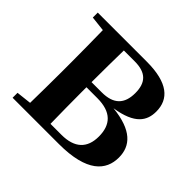

<svg xmlns="http://www.w3.org/2000/svg" viewBox="-131 -694 853 853"><g transform="rotate(45 295.5 -267.5)"><path d="M240 -37C239 -94 238 -178 238 -235V-265H306C394 -265 432 -223 432 -149C432 -76 391 -37 309 -37ZM308 -498C380 -498 410 -465 410 -400C410 -332 376 -297 302 -297H238C238 -364 239 -444 240 -498ZM39 -535V-504L110 -496C111 -439 112 -356 112 -300V-235C112 -179 111 -96 110 -39L39 -31V0H330C506 0 561 -66 561 -146C561 -219 515 -271 389 -284C506 -302 534 -351 534 -408C534 -486 480 -535 347 -535Z"/></g></svg>

Font: Noto Serif CJK JP
Style: Bold
Weight: 700
Designer: Ryoko NISHIZUKA 西塚涼子 (kana & ideographs); Frank Grießhammer (Latin, Greek & Cyrillic); Wenlong ZHANG 张文龙 (bopomofo); San
Foundry: Adobe Systems Incorporated
Version: Version 1.000;PS 1;hotconv 16.6.53;makeotf.lib2.5.65590